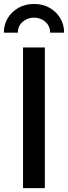

<svg xmlns="http://www.w3.org/2000/svg" viewBox="-42 -973 352 993"><path d="M189.9 -727.5V0H77.1V-727.5ZM133.8 -952.6Q178.7 -952.6 213.9 -932.9Q249 -913.1 269.3 -879.6Q289.6 -846.2 289.6 -804.2H217.3Q217.3 -838.4 192.6 -860.1Q168 -881.8 133.8 -881.8Q99.6 -881.8 75 -860.1Q50.3 -838.4 50.3 -804.2H-22Q-22 -846.2 -1.7 -879.6Q18.6 -913.1 54 -932.9Q89.4 -952.6 133.8 -952.6Z"/></svg>

Font: V-Inter
Style: Medium-500
Weight: 500
Designer: Rasmus Andersson
Foundry: rsms
Version: Version 4.000;git-4146feb